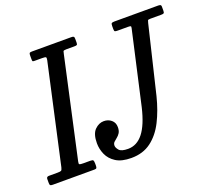

<svg xmlns="http://www.w3.org/2000/svg" viewBox="-173 -914 1198 1088"><g transform="rotate(-20 426.0 -370.0)"><path d="M287.5 -135Q287.5 -191 312 -215.5Q336.5 -240 366.5 -240Q393 -240 411.8 -224Q430.5 -208 430.5 -181Q430.5 -159 422.2 -146.2Q414 -133.5 403.5 -125.5Q393 -117.5 384.8 -109.5Q376.5 -101.5 376.5 -88.5Q376.5 -76 389.5 -60.5Q402.5 -45 443.5 -45Q497 -45 534.8 -92.8Q572.5 -140.5 596 -240L695.5 -681Q698 -691 694.2 -693Q690.5 -695 678 -695H617Q604.5 -695 600.2 -697.2Q596 -699.5 596 -712V-730Q596 -743.5 600.2 -746.8Q604.5 -750 617 -750H880.5Q887.5 -750 893 -748Q898.5 -746 898.5 -738V-714Q898.5 -701.5 895 -698.2Q891.5 -695 878.5 -695H814Q800 -695 798 -691Q796 -687 793.5 -676L696 -270Q676 -190 644 -126.8Q612 -63.5 563 -26.8Q514 10 443.5 10Q385 10 351 -11.8Q317 -33.5 302.2 -66.8Q287.5 -100 287.5 -135ZM-46 -17V-41Q-46 -55 -31 -55H21Q38 -55 43 -58Q48 -61 51.5 -75.5L184 -674Q187 -688.5 183.2 -691.8Q179.5 -695 161 -695H115Q105 -695 103.5 -698Q102 -701 102 -710.5V-732Q102 -743.5 105 -746.8Q108 -750 119 -750H356.5Q367 -750 370.8 -747.2Q374.5 -744.5 374.5 -733V-711Q374.5 -700 370.5 -697.5Q366.5 -695 355.5 -695H306Q290 -695 288.2 -690.2Q286.5 -685.5 284 -673L152.5 -75Q149 -60.5 153.5 -57.8Q158 -55 176 -55H217Q232.5 -55 235.8 -50.5Q239 -46 239 -30V-19Q239 -8 236.2 -4Q233.5 0 223 0H-27Q-39 0 -42.5 -3Q-46 -6 -46 -17Z"/></g></svg>

Font: Besley* Narrow
Style: Italic
Weight: 400
Width: 4
Italic angle: -13°
Designer: Owen Earl
Foundry: indestructible type*
Version: Version 3.000; ttfautohint (v1.8.3)